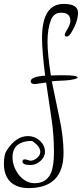

<svg xmlns="http://www.w3.org/2000/svg" viewBox="-124 -575 419 982"><path d="M22 387Q-37 387 -71 355Q-104 322 -104 263Q-104 216 -90 195Q-43 121 19 121Q53 121 79 144Q106 168 106 202Q106 228 82 249Q59 269 32 269Q-9 269 -9 251Q-9 240 3 240Q7 240 17 243Q22 244 25.5 245.5Q29 247 32 247Q48 247 65 233Q82 219 82 202Q82 173 40 146H33Q-8 146 -35 167Q-60 189 -60 229Q-60 276 -28 319Q7 362 53 362Q114 362 137 309Q152 273 152 202Q152 163 149 118Q146 73 138 23L112 -153L56 -145Q33 -145 33 -159Q33 -183 107 -188Q99 -250 95 -298.5Q91 -347 91 -381Q91 -555 202 -555Q275 -555 275 -510Q275 -463 238 -404Q227 -388 217 -388Q207 -388 207 -399Q207 -403 222 -428Q236 -453 236 -468Q236 -510 189 -510Q151 -510 137 -474Q119 -429 119 -362Q119 -328 123.5 -285Q128 -242 136 -189Q159 -190 177 -190Q195 -190 206 -190Q273 -190 273 -178Q273 -175 263 -172Q241 -165 203 -163Q177 -162 161.5 -161Q146 -160 141 -159L179 24Q191 79 196 124.5Q201 170 201 207Q201 387 22 387Z"/></svg>

Font: Ole
Style: Regular
Weight: 400
Designer: Robert E. Leuschke
Foundry: Robert E. Leuschke
Version: Version 1.010; ttfautohint (v1.8.3)